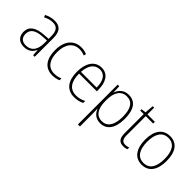

<svg xmlns="http://www.w3.org/2000/svg" viewBox="53 -1607 2604 2604"><g transform="rotate(45 1355.0 -305.0)"><path d="M238 -632C185 -632 134 -617 89 -594L102 -561C150 -587 193 -598 236 -598C316 -598 353 -555 353 -442V-399L267 -393C125 -384 44 -331 44 -226C44 -142 93 -83 190 -83C282 -83 327 -130 353 -187H355L361 -93H391V-448C391 -577 342 -632 238 -632ZM270 -362 353 -367V-312C352 -194 302 -116 195 -116C124 -116 83 -156 83 -226C83 -313 150 -355 270 -362Z M737 -83C783 -83 825 -93 855 -107V-142C820 -127 780 -118 739 -118C614 -118 561 -217 561 -354C561 -506 632 -597 750 -597C782 -597 816 -591 848 -576L858 -609C827 -624 792 -632 750 -632C609 -632 522 -527 522 -353C522 -189 592 -83 737 -83Z M1140 -632C1006 -632 939 -514 939 -355C939 -192 1007 -83 1155 -83C1212 -83 1255 -94 1299 -116V-154C1247 -127 1210 -118 1156 -118C1039 -118 977 -203 978 -358H1318V-390C1318 -524 1265 -632 1140 -632ZM1140 -598C1237 -598 1281 -511 1280 -392H979C988 -528 1048 -598 1140 -598Z M1660 -632C1565 -632 1514 -573 1491 -508H1489L1485 -622H1454V141H1493V-94C1493 -129 1492 -166 1490 -197H1493C1514 -137 1564 -83 1654 -83C1777 -83 1851 -179 1851 -362C1851 -541 1784 -632 1660 -632ZM1656 -598C1761 -598 1812 -517 1812 -362C1812 -196 1750 -118 1651 -118C1552 -118 1493 -195 1493 -344V-370C1493 -511 1549 -598 1656 -598Z M2102 -117C2043 -117 2025 -155 2025 -228V-589H2167V-622H2025V-751H1997L1986 -624L1918 -614V-589H1986V-226C1986 -132 2016 -83 2097 -83C2127 -83 2149 -89 2168 -96V-129C2150 -122 2128 -117 2102 -117Z M2656 -358C2656 -521 2594 -632 2453 -632C2319 -632 2244 -531 2244 -359C2244 -190 2316 -83 2450 -83C2588 -83 2656 -190 2656 -358ZM2284 -359C2284 -510 2340 -598 2453 -598C2571 -598 2617 -499 2617 -358C2617 -208 2565 -118 2450 -118C2337 -118 2284 -210 2284 -359Z"/></g></svg>

Font: Noto Sans Kannada UI SemiCondensed ExtraLight
Style: Regular
Weight: 200
Width: 4
Designer: Jelle Bosma - Monotype Design Team
Foundry: Monotype Imaging Inc.
Version: Version 2.005